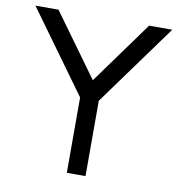

<svg xmlns="http://www.w3.org/2000/svg" viewBox="-80 -789 812 865"><g transform="rotate(10 325.5 -356.5)"><path d="M118.2 -714.8 325.7 -428.7 532.7 -714.8H638.7L368.2 -342.3V2.4H282.7V-342.3L12.7 -714.8Z"/></g></svg>

Font: Proletarsk
Style: Regular
Weight: 400
Designer: Peter Wiegel, original typeface by Carl Albert Fahrenwaldt 1901
Foundry: Peter Wiegel
Version: Version 1.000 2010 initial release